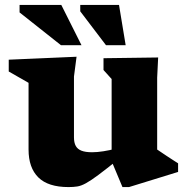

<svg xmlns="http://www.w3.org/2000/svg" viewBox="-20 -747 762 780"><path d="M280.5 -189Q280.5 -167.5 287.8 -154.2Q295 -141 311 -134.8Q327 -128.5 354 -128.5Q375 -128.5 400.2 -132.5Q425.5 -136.5 450.5 -143L460 -99Q410 -59 379.5 -36.2Q349 -13.5 329.5 -2.8Q310 8 294.2 10.5Q278.5 13 258.5 13Q175.5 13 135.8 -26.2Q96 -65.5 96 -139.5V-410.5L15.5 -456.5V-504.5L291 -516.5L280.5 -436ZM477.5 13 433.5 -92V-426L400.5 -462.5V-510.5L622.5 -513.5L618.5 -431.5V-139.5Q623 -136.5 633.8 -129.2Q644.5 -122 657.5 -113.2Q670.5 -104.5 682.8 -96.8Q695 -89 703.5 -83.5V-48.5L504 13ZM311 -563.5H227.5L59.5 -696.5V-727H229ZM490.5 -563.5H410.5L306 -701V-727H463.5Z"/></svg>

Font: Newsreader 7pt
Style: Bold
Weight: 700
Designer: Hugues Gentile
Foundry: Production Type
Version: Version 1.003